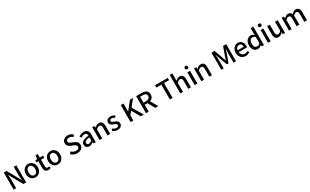

<svg xmlns="http://www.w3.org/2000/svg" viewBox="630 -3980 11580 7177"><g transform="rotate(-30 6420.0 -391.5)"><path d="M97 0V-737H216L460 -304L537 -149H542Q537 -205 531.5 -269Q526 -333 526 -393V-737H637V0H518L274 -434L197 -588H193Q197 -531 202 -469Q207 -407 207 -346V0Z M1042 14Q974 14 914.5 -20.5Q855 -55 818.5 -119.5Q782 -184 782 -275Q782 -367 818.5 -431.5Q855 -496 914.5 -530Q974 -564 1042 -564Q1092 -564 1139 -544.5Q1186 -525 1222 -488Q1258 -451 1279 -397.5Q1300 -344 1300 -275Q1300 -184 1263.5 -119.5Q1227 -55 1168.5 -20.5Q1110 14 1042 14ZM1042 -82Q1085 -82 1116.5 -106Q1148 -130 1165 -173.5Q1182 -217 1182 -275Q1182 -333 1165 -376.5Q1148 -420 1116.5 -444.5Q1085 -469 1042 -469Q998 -469 966.5 -444.5Q935 -420 918 -376.5Q901 -333 901 -275Q901 -217 918 -173.5Q935 -130 966.5 -106Q998 -82 1042 -82Z M1594 14Q1532 14 1495.5 -10.5Q1459 -35 1443 -78.5Q1427 -122 1427 -180V-458H1347V-544L1433 -551L1446 -703H1542V-551H1685V-458H1542V-179Q1542 -130 1561 -104.5Q1580 -79 1623 -79Q1637 -79 1653 -83Q1669 -87 1681 -92L1702 -7Q1680 0 1652.5 7Q1625 14 1594 14Z M2005 14Q1937 14 1877.5 -20.5Q1818 -55 1781.5 -119.5Q1745 -184 1745 -275Q1745 -367 1781.5 -431.5Q1818 -496 1877.5 -530Q1937 -564 2005 -564Q2055 -564 2102 -544.5Q2149 -525 2185 -488Q2221 -451 2242 -397.5Q2263 -344 2263 -275Q2263 -184 2226.5 -119.5Q2190 -55 2131.5 -20.5Q2073 14 2005 14ZM2005 -82Q2048 -82 2079.5 -106Q2111 -130 2128 -173.5Q2145 -217 2145 -275Q2145 -333 2128 -376.5Q2111 -420 2079.5 -444.5Q2048 -469 2005 -469Q1961 -469 1929.5 -444.5Q1898 -420 1881 -376.5Q1864 -333 1864 -275Q1864 -217 1881 -173.5Q1898 -130 1929.5 -106Q1961 -82 2005 -82Z M2844 14Q2768 14 2700.5 -15Q2633 -44 2582 -95L2650 -175Q2690 -136 2741.5 -112Q2793 -88 2847 -88Q2913 -88 2948.5 -117Q2984 -146 2984 -192Q2984 -226 2969 -246.5Q2954 -267 2927.5 -281Q2901 -295 2867 -310L2765 -354Q2729 -369 2694.5 -393.5Q2660 -418 2637.5 -455.5Q2615 -493 2615 -547Q2615 -605 2646 -651Q2677 -697 2732 -723.5Q2787 -750 2857 -750Q2922 -750 2980 -725Q3038 -700 3079 -657L3020 -583Q2985 -614 2945.5 -631.5Q2906 -649 2857 -649Q2800 -649 2767 -623.5Q2734 -598 2734 -555Q2734 -523 2751 -502.5Q2768 -482 2795.5 -468.5Q2823 -455 2852 -443L2953 -400Q2997 -382 3031 -356Q3065 -330 3084 -293Q3103 -256 3103 -201Q3103 -142 3072 -93.5Q3041 -45 2983 -15.5Q2925 14 2844 14Z M3362 14Q3315 14 3278.5 -6Q3242 -26 3221 -62Q3200 -98 3200 -146Q3200 -235 3278.5 -283.5Q3357 -332 3529 -351Q3528 -383 3519 -410Q3510 -437 3487.5 -453.5Q3465 -470 3424 -470Q3381 -470 3341 -453Q3301 -436 3265 -414L3222 -492Q3251 -510 3286 -526.5Q3321 -543 3361 -553.5Q3401 -564 3444 -564Q3513 -564 3557 -536.5Q3601 -509 3622.5 -457Q3644 -405 3644 -331V0H3550L3541 -63H3537Q3500 -31 3456 -8.5Q3412 14 3362 14ZM3397 -78Q3433 -78 3464 -94.5Q3495 -111 3529 -143V-277Q3448 -268 3400 -250.5Q3352 -233 3331.5 -209.5Q3311 -186 3311 -155Q3311 -114 3336 -96Q3361 -78 3397 -78Z M3807 0V-551H3901L3911 -474H3913Q3951 -511 3995 -537.5Q4039 -564 4095 -564Q4183 -564 4223.5 -507.5Q4264 -451 4264 -346V0H4149V-332Q4149 -403 4127 -433.5Q4105 -464 4056 -464Q4018 -464 3988.5 -445.5Q3959 -427 3922 -390V0Z M4580 14Q4524 14 4468.5 -8Q4413 -30 4373 -63L4428 -138Q4464 -109 4501.5 -91.5Q4539 -74 4583 -74Q4632 -74 4655.5 -95.5Q4679 -117 4679 -148Q4679 -173 4661.5 -190Q4644 -207 4616 -219.5Q4588 -232 4558 -243Q4521 -257 4485.5 -276.5Q4450 -296 4427 -326.5Q4404 -357 4404 -403Q4404 -450 4427.5 -486Q4451 -522 4495 -543Q4539 -564 4600 -564Q4655 -564 4700.5 -545Q4746 -526 4778 -499L4725 -428Q4696 -449 4666 -462.5Q4636 -476 4603 -476Q4557 -476 4535 -456.5Q4513 -437 4513 -408Q4513 -385 4529 -370Q4545 -355 4571.5 -344Q4598 -333 4628 -321Q4657 -311 4685.5 -297.5Q4714 -284 4737 -265.5Q4760 -247 4774.5 -220.5Q4789 -194 4789 -155Q4789 -109 4765 -70Q4741 -31 4695 -8.5Q4649 14 4580 14Z M5146 0V-737H5262V-388H5265L5544 -737H5675L5446 -452L5712 0H5583L5376 -360L5262 -222V0Z M5810 0V-737H6051Q6127 -737 6187 -716.5Q6247 -696 6282 -649.5Q6317 -603 6317 -523Q6317 -446 6282 -396Q6247 -346 6187 -321.5Q6127 -297 6051 -297H5926V0ZM5926 -390H6037Q6117 -390 6159.5 -423.5Q6202 -457 6202 -523Q6202 -590 6159.5 -616.5Q6117 -643 6037 -643H5926ZM6212 0 6029 -328 6115 -395 6343 0Z M6840 0V-639H6625V-737H7174V-639H6958V0Z M7292 0V-797H7407V-586L7402 -477Q7438 -513 7481 -538.5Q7524 -564 7580 -564Q7668 -564 7708.5 -507.5Q7749 -451 7749 -346V0H7634V-332Q7634 -403 7612 -433.5Q7590 -464 7541 -464Q7503 -464 7473.5 -445.5Q7444 -427 7407 -390V0Z M7913 0V-551H8028V0ZM7971 -653Q7938 -653 7918.5 -672Q7899 -691 7899 -723Q7899 -753 7918.5 -772Q7938 -791 7971 -791Q8002 -791 8022 -772Q8042 -753 8042 -723Q8042 -691 8022 -672Q8002 -653 7971 -653Z M8201 0V-551H8295L8305 -474H8307Q8345 -511 8389 -537.5Q8433 -564 8489 -564Q8577 -564 8617.5 -507.5Q8658 -451 8658 -346V0H8543V-332Q8543 -403 8521 -433.5Q8499 -464 8450 -464Q8412 -464 8382.5 -445.5Q8353 -427 8316 -390V0Z M9060 0V-737H9194L9328 -364Q9341 -328 9353 -290.5Q9365 -253 9377 -216H9382Q9395 -253 9406.5 -290.5Q9418 -328 9430 -364L9562 -737H9697V0H9589V-364Q9589 -397 9591.5 -437Q9594 -477 9597.5 -518Q9601 -559 9605 -592H9600L9541 -422L9413 -71H9341L9212 -422L9153 -592H9149Q9153 -559 9156.5 -518Q9160 -477 9162.5 -437Q9165 -397 9165 -364V0Z M10110 14Q10035 14 9974 -20.5Q9913 -55 9877 -119.5Q9841 -184 9841 -275Q9841 -342 9862 -395.5Q9883 -449 9919 -486.5Q9955 -524 10000 -544Q10045 -564 10092 -564Q10165 -564 10215 -531.5Q10265 -499 10291 -440.5Q10317 -382 10317 -304Q10317 -287 10315.5 -271.5Q10314 -256 10311 -245H9954Q9959 -193 9981.5 -155.5Q10004 -118 10040.5 -97.5Q10077 -77 10124 -77Q10161 -77 10193 -88Q10225 -99 10255 -118L10295 -45Q10257 -20 10210.5 -3Q10164 14 10110 14ZM9953 -325H10217Q10217 -395 10185.5 -434Q10154 -473 10094 -473Q10060 -473 10030 -456Q10000 -439 9979.5 -406Q9959 -373 9953 -325Z M10635 14Q10567 14 10516 -20Q10465 -54 10437 -119Q10409 -184 10409 -275Q10409 -364 10442.5 -429Q10476 -494 10529.5 -529Q10583 -564 10644 -564Q10692 -564 10725.5 -547.5Q10759 -531 10792 -502L10788 -593V-797H10903V0H10809L10799 -62H10796Q10765 -30 10724 -8Q10683 14 10635 14ZM10663 -83Q10698 -83 10728 -99Q10758 -115 10788 -150V-418Q10758 -445 10728 -456.5Q10698 -468 10667 -468Q10629 -468 10597.5 -444.5Q10566 -421 10547 -378.5Q10528 -336 10528 -276Q10528 -214 10544 -170.5Q10560 -127 10590.5 -105Q10621 -83 10663 -83Z M11076 0V-551H11191V0ZM11134 -653Q11101 -653 11081.5 -672Q11062 -691 11062 -723Q11062 -753 11081.5 -772Q11101 -791 11134 -791Q11165 -791 11185 -772Q11205 -753 11205 -723Q11205 -691 11185 -672Q11165 -653 11134 -653Z M11526 14Q11438 14 11397 -43Q11356 -100 11356 -204V-551H11472V-218Q11472 -148 11494 -117Q11516 -86 11564 -86Q11602 -86 11632 -105.5Q11662 -125 11696 -168V-551H11812V0H11717L11708 -83H11705Q11667 -40 11625 -13Q11583 14 11526 14Z M11984 0V-551H12078L12088 -473H12090Q12126 -511 12167.5 -537.5Q12209 -564 12261 -564Q12322 -564 12358 -537.5Q12394 -511 12412 -463Q12453 -507 12496.5 -535.5Q12540 -564 12591 -564Q12677 -564 12718.5 -507.5Q12760 -451 12760 -346V0H12644V-332Q12644 -403 12622 -433.5Q12600 -464 12553 -464Q12525 -464 12494.5 -446Q12464 -428 12429 -390V0H12314V-332Q12314 -403 12292 -433.5Q12270 -464 12222 -464Q12195 -464 12164 -446Q12133 -428 12099 -390V0Z"/></g></svg>

Font: Noto Sans KR Thin Medium
Style: Regular
Weight: 500
Version: Version 2.004-H2;hotconv 1.0.118;makeotfexe 2.5.65603